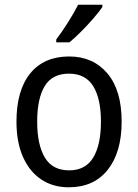

<svg xmlns="http://www.w3.org/2000/svg" viewBox="-20 -786 586 816"><path d="M497 -269Q497 -139 438 -64.5Q379 10 272 10Q205 10 155 -23.5Q105 -57 77.5 -119.5Q50 -182 50 -269Q50 -402 108.5 -474Q167 -546 274 -546Q375 -546 436 -474.5Q497 -403 497 -269ZM138 -269Q138 -171 170.5 -116.5Q203 -62 274 -62Q343 -62 376 -116Q409 -170 409 -269Q409 -367 376 -420Q343 -473 273 -473Q202 -473 170 -420Q138 -367 138 -269ZM415 -756Q402 -737 377.5 -708.5Q353 -680 325 -652Q297 -624 275 -606H219V-618Q243 -650 269 -691Q295 -732 312 -766H415Z"/></svg>

Font: Noto Sans Sinhala UI SemiCondensed
Style: Regular
Weight: 400
Width: 4
Designer: Jelle Bosma - Monotype Design Team
Foundry: Monotype Imaging Inc.
Version: Version 2.006; ttfautohint (v1.8.4.7-5d5b)